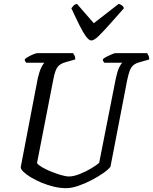

<svg xmlns="http://www.w3.org/2000/svg" viewBox="-20 -981 798 1001"><path d="M325 0Q293 0 260 -8Q227 -16 196 -29Q165 -42 141 -56.5Q117 -71 102.5 -85Q88 -99 88 -109L177 -573Q185 -608 195 -628.5Q205 -649 212 -654H117Q115 -656 112 -660.5Q109 -665 109 -672Q116 -679 129 -686Q142 -693 155.5 -698.5Q169 -704 175 -704H361Q364 -700 368.5 -691.5Q373 -683 372 -671L326 -658Q295 -650 281.5 -633.5Q268 -617 259 -572L173 -131Q178 -122 198 -110Q218 -98 245 -87Q272 -76 297.5 -68.5Q323 -61 340 -61Q364 -61 396.5 -74Q429 -87 457 -104Q485 -121 497 -132L584 -573Q592 -610 601.5 -629.5Q611 -649 618 -654H524Q522 -656 519 -660.5Q516 -665 516 -672Q523 -679 537 -686Q551 -693 564 -698.5Q577 -704 582 -704H747Q750 -700 754 -692Q758 -684 758 -671L709 -657Q689 -652 676.5 -642Q664 -632 657 -614Q650 -596 643 -563L556 -112Q546 -98 519 -79Q492 -60 457.5 -42Q423 -24 388 -12Q353 0 325 0ZM456 -770Q444 -770 428.5 -791Q413 -812 394 -850Q375 -888 352 -938Q358 -945 363.5 -951.5Q369 -958 381 -961L469 -860L599 -961Q611 -957 618 -951Q625 -945 626 -938Q582 -888 548.5 -850.5Q515 -813 492.5 -791.5Q470 -770 456 -770Z"/></svg>

Font: Texturina 12pt
Style: Italic
Weight: 400
Italic angle: -11°
Designer: Guillermo Torres Carreño
Foundry: Omnibus-Type
Version: Version 1.002